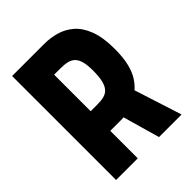

<svg xmlns="http://www.w3.org/2000/svg" viewBox="-201 -807 914 914"><g transform="rotate(-45 256.5 -350.0)"><path d="M259 -700H41V0H187V-185H246Q250 -185 255.5 -185Q261 -185 266.5 -185Q272 -185 277 -186L330 0H482L405 -240Q425 -257 441.5 -282.5Q458 -308 468 -347.5Q478 -387 478 -446Q478 -523 459 -573Q440 -623 408 -650.5Q376 -678 337 -689Q298 -700 259 -700ZM231 -317H187V-563H231Q258 -563 277 -558Q296 -553 308 -540.5Q320 -528 326 -505.5Q332 -483 332 -446Q332 -405 326 -380Q320 -355 308 -341Q296 -327 277 -322Q258 -317 231 -317Z"/></g></svg>

Font: Advent Pro ExtraBold
Style: Regular
Weight: 800
Designer: VivaRado, Andreas Kalpakidis
Foundry: VivaRado, Andreas Kalpakidis
Version: Version 3.000